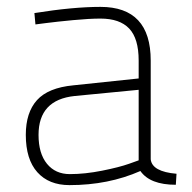

<svg xmlns="http://www.w3.org/2000/svg" viewBox="-20 -529 558 558"><path d="M418 -353V-66Q422 -30 493 -24L491 8Q416 8 388 -32Q295 9 182 9Q122 9 88.5 -28.5Q55 -66 55 -137Q55 -202 87.5 -238Q120 -274 193 -281L383 -301V-353Q383 -417 355.5 -446Q328 -475 272 -475Q240 -475 192.5 -470.5Q145 -466 114 -462L83 -458L80 -491Q192 -509 272 -509Q418 -509 418 -353ZM383 -268 197 -250Q92 -239 92 -137Q92 -83 116.5 -53Q141 -23 183 -23Q227 -23 277 -33Q327 -43 355 -53L383 -63Z"/></svg>

Font: TitilliumText22L Th
Style: Thin
Weight: 100
Designer: Campivisivi
Foundry: Campivisivi
Version: 1.000